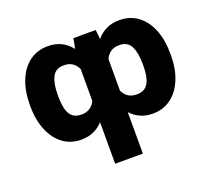

<svg xmlns="http://www.w3.org/2000/svg" viewBox="-126 -718 1203 1087"><g transform="rotate(-20 475.0 -175.0)"><path d="M391.6 203.1V-46.9Q367.2 -20 334.5 -5.1Q301.8 9.8 259.3 9.8Q195.3 9.8 148.9 -25.4Q102.5 -60.5 77.1 -122.6Q51.8 -184.6 51.3 -265.6V-275.4Q51.8 -358.9 77.1 -421.1Q102.5 -483.4 149.2 -518.1Q195.8 -552.7 260.3 -552.7Q307.1 -552.7 341.8 -534.7Q376.5 -516.6 400.9 -484.9L412.6 -545.9H546.9L553.2 -489.7Q577.6 -519.5 611.6 -536.1Q645.5 -552.7 690.4 -552.7Q754.9 -552.7 801.5 -518.1Q848.1 -483.4 873.3 -421.1Q898.4 -358.9 898.4 -275.4V-265.6Q898.4 -184.6 873 -122.6Q847.7 -60.5 801 -25.4Q754.4 9.8 690.4 9.8Q647.9 9.8 615.2 -5.4Q582.5 -20.5 558.6 -46.9V203.1ZM731.4 -265.6V-275.4Q731.4 -341.3 711.9 -380.9Q692.4 -420.4 641.6 -419.9Q584 -420.4 558.6 -366.7V-175.3Q584 -123 642.1 -123.5Q679.2 -123.5 698.2 -142.6Q717.3 -161.6 724.4 -194.1Q731.4 -226.6 731.4 -265.6ZM219.2 -275.4V-265.6Q219.2 -226.6 226.1 -194.1Q232.9 -161.6 252.2 -142.6Q271.5 -123.5 308.6 -123.5Q366.2 -123 391.6 -174.8V-367.2Q366.2 -420.4 309.1 -419.9Q258.3 -420.4 238.8 -380.9Q219.2 -341.3 219.2 -275.4Z"/></g></svg>

Font: Inter Display Extra Bold
Style: Regular
Weight: 800
Designer: Rasmus Andersson
Foundry: rsms
Version: Version 4.000;git-4fc901f